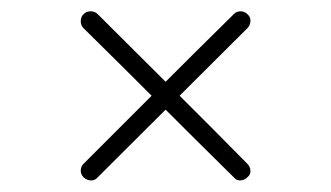

<svg xmlns="http://www.w3.org/2000/svg" viewBox="-20 -434 586 340"><path d="M418 -409Q424 -404 423.5 -396.5Q423 -389 418 -384Q352 -318 285.5 -252Q219 -186 153 -120Q148 -114 140.5 -114.5Q133 -115 128 -120Q123 -125 123 -132Q123 -139 128 -144Q195 -211 261 -277Q327 -343 394 -409Q399 -414 406 -414Q413 -414 418 -409ZM153 -409Q219 -343 285.5 -277Q352 -211 418 -144Q423 -139 423.5 -132Q424 -125 418 -120Q413 -115 406 -114.5Q399 -114 394 -120Q327 -186 261 -252Q195 -318 128 -384Q123 -389 123 -396.5Q123 -404 128 -409Q133 -414 140.5 -414Q148 -414 153 -409Z"/></svg>

Font: FRB American Cursive Guidelines Arrows
Style: Italic
Weight: 400
Italic angle: -25°
Version: Version 2.0;Modular Font Editor K font №1